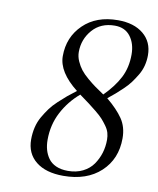

<svg xmlns="http://www.w3.org/2000/svg" viewBox="-81 -773 694 842"><g transform="rotate(10 266.0 -352.0)"><path d="M91.8 -127.9Q91.8 -156.2 97.9 -182.1Q104 -208 116.9 -230.5Q129.9 -252.9 143.3 -271.2Q156.7 -289.6 177.7 -309.1Q198.7 -328.6 214.1 -341.6Q229.5 -354.5 252.9 -372.1Q165 -440.9 165 -512.2Q165 -596.7 222.7 -652.8Q280.3 -709 377 -709Q448.2 -709 490.2 -674.3Q532.2 -639.6 532.2 -580.1Q532.2 -556.2 526.4 -533.4Q520.5 -510.7 508.3 -490.5Q496.1 -470.2 483.9 -453.6Q471.7 -437 452.9 -419.2Q434.1 -401.4 421.4 -390.4Q408.7 -379.4 389.2 -363.8Q436.5 -324.7 461.2 -288.6Q485.8 -252.4 485.8 -202.1Q485.8 -109.9 424.1 -52.5Q362.3 4.9 257.8 4.9Q179.7 4.9 135.7 -30.5Q91.8 -65.9 91.8 -127.9ZM163.1 -139.2Q163.1 -115.2 168.7 -95Q174.3 -74.7 186.5 -57.4Q198.7 -40 220.9 -30Q243.2 -20 273.9 -20Q311.5 -20 340.3 -34.4Q369.1 -48.8 386 -73Q402.8 -97.2 411.4 -125.2Q419.9 -153.3 419.9 -184.1Q419.9 -200.2 415.8 -214.8Q411.6 -229.5 400.6 -244.6Q389.6 -259.8 379.4 -271.2Q369.1 -282.7 348.1 -299.8Q327.1 -316.9 312.7 -327.6Q298.3 -338.4 270 -358.9Q221.7 -317.9 192.4 -262Q163.1 -206.1 163.1 -139.2ZM231 -542Q231 -521.5 240 -501.2Q249 -481 261 -465.6Q272.9 -450.2 293.9 -432.4Q314.9 -414.6 330.1 -403.8Q345.2 -393.1 369.1 -377Q414.1 -421.9 437.5 -467.3Q460.9 -512.7 460.9 -570.8Q460.9 -619.1 436.8 -651.1Q412.6 -683.1 367.2 -683.1Q304.7 -683.1 267.8 -640.9Q231 -598.6 231 -542Z"/></g></svg>

Font: Dehuti
Style: Italic
Weight: 400
Version: Version 1.2